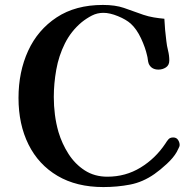

<svg xmlns="http://www.w3.org/2000/svg" viewBox="-20 -756 765 778"><path d="M708 -168Q708 -163 703 -154Q698 -145 696 -140Q683 -117 656 -92Q629 -67 606 -51Q559 -18 507 -8Q455 2 399 2Q290 2 213 -43.5Q136 -89 95.5 -170.5Q55 -252 55 -359Q55 -465 94 -550Q133 -635 209.5 -685.5Q286 -736 397 -736Q447 -736 482 -724Q517 -712 561 -696Q582 -689 603 -685.5Q624 -682 646 -680Q647 -658 649 -635.5Q651 -613 654 -590Q656 -571 661 -551Q666 -531 666 -511Q666 -492 652.5 -483Q639 -474 622 -474Q594 -474 583 -497Q580 -505 579 -514.5Q578 -524 576 -531Q569 -563 551.5 -600.5Q534 -638 510 -660Q491 -677 458 -690.5Q425 -704 399 -704Q374 -704 352.5 -693Q331 -682 311 -666Q268 -630 243 -580Q218 -530 208 -473.5Q198 -417 198 -363Q198 -327 202.5 -291.5Q207 -256 217 -221Q231 -174 257.5 -132.5Q284 -91 323.5 -65.5Q363 -40 415 -40Q489 -40 549.5 -77Q610 -114 650 -174Q656 -184 662.5 -191.5Q669 -199 682 -199Q695 -199 701.5 -189Q708 -179 708 -168Z"/></svg>

Font: Kaisei Opti
Style: Bold
Weight: 700
Designer: Font-Kai, 金井和夫
Foundry: KAZUO KANAI
Version: Version 5.003